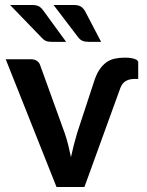

<svg xmlns="http://www.w3.org/2000/svg" viewBox="-20 -751 590 771"><path d="M3 0ZM319 0H207L3 -513H105.5Q119 -513 128.2 -506.5Q137.5 -500 141 -490L240 -216Q248.5 -191 254.2 -167.5Q260 -144 265 -120Q275 -167 289.5 -216L356 -418.5Q365.5 -450 378.2 -469.5Q391 -489 406.5 -500.2Q422 -511.5 440.8 -515.5Q459.5 -519.5 481 -519.5Q497.5 -519.5 508 -517.5Q518.5 -515.5 524.5 -512.8Q530.5 -510 532.8 -507Q535 -504 535 -501.5V-434H520Q499 -434 484.5 -425.2Q470 -416.5 463 -397ZM275 -731Q295.5 -731 305.5 -724.2Q315.5 -717.5 322.5 -704.5L386 -583H335.5Q321 -583 311.8 -586.8Q302.5 -590.5 294.5 -600.5L195 -731ZM109.5 -731Q119.5 -731 126.5 -729.2Q133.5 -727.5 138.8 -724Q144 -720.5 148.2 -715.8Q152.5 -711 157 -704.5L245.5 -583H187Q173 -583 164.2 -586.8Q155.5 -590.5 146.5 -600.5L20.5 -731Z"/></svg>

Font: Lato
Style: Bold
Weight: 700
Designer: Lukasz Dziedzic
Foundry: tyPoland Lukasz Dziedzic
Version: Version 2.007; 2014-02-27